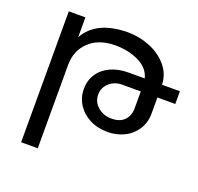

<svg xmlns="http://www.w3.org/2000/svg" viewBox="-129 -671 1050 1020"><g transform="rotate(20 396.0 -160.5)"><path d="M792 -260H691V-170Q691 -117 665 -77.5Q639 -38 596 -17.5Q553 3 504 3Q447 3 402.5 -20Q358 -43 333 -82.5Q308 -122 308 -169Q308 -217 332 -254Q356 -291 400 -311.5Q444 -332 501 -332H593Q580 -386 521.5 -415Q463 -444 385 -444Q293 -443 239.5 -392Q186 -341 186 -260V211H92V-529H186V-417Q248 -530 425 -532Q491 -532 551.5 -507.5Q612 -483 650.5 -437.5Q689 -392 691 -332H792ZM488 -260Q466 -260 443.5 -249.5Q421 -239 405.5 -218Q390 -197 390 -167Q390 -126 422 -98.5Q454 -71 499 -71Q548 -71 573 -98Q598 -125 597 -169V-260Z"/></g></svg>

Font: Montserrat arm2
Style: Regular
Weight: 400
Designer: Julieta Ulanovsky
Foundry: Julieta Ulanovsky
Version: Version 6.000